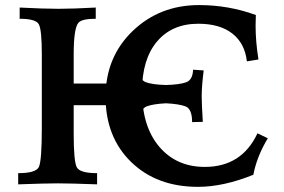

<svg xmlns="http://www.w3.org/2000/svg" viewBox="-20 -723 1114 753"><path d="M360.8 0Q256.8 -3.9 206.1 -3.9Q157.2 -3.9 51.3 0V-43.9Q120.6 -43.9 132.3 -67.9Q144 -91.8 144 -220.7V-508.8Q144 -606 132.3 -627.7Q120.6 -649.4 57.1 -649.4V-693.4Q150.9 -688.5 209 -688.5Q266.1 -688.5 355.5 -693.4V-649.4Q301.8 -649.4 288.1 -634.3Q269 -613.8 269 -509.3V-199.2Q269 -89.8 281.2 -66.9Q293.5 -43.9 360.8 -43.9ZM756.3 9.8Q594.7 9.8 494.4 -87.6Q394 -185.1 394 -343.3Q394 -499 500 -601.1Q606 -703.1 760.7 -703.1Q877 -703.1 983.4 -664.1Q982.4 -644 982.4 -623Q982.4 -559.1 993.7 -489.7L948.2 -482.4Q940.4 -552.7 891.4 -591.3Q842.3 -629.9 757.8 -629.9Q654.8 -629.9 595.9 -560.3Q537.1 -490.7 537.1 -365.7Q537.1 -227.1 604.5 -147.7Q671.9 -68.4 783.2 -68.4Q928.2 -68.4 989.7 -200.2L1030.3 -180.7Q987.3 -109.4 973.6 -37.6Q856.4 9.8 756.3 9.8ZM733.4 -244.1Q733.4 -295.9 707.8 -305.7Q682.1 -315.4 630.9 -317.9Q580.6 -315.4 554.9 -305.7Q529.3 -295.9 529.3 -244.1L487.3 -245.1Q491.7 -316.9 491.7 -345.7Q491.7 -384.3 483.9 -446.8L525.4 -449.7Q526.9 -410.2 552 -400.6Q577.1 -391.1 630.9 -389.6Q685.5 -391.1 710.7 -400.6Q735.8 -410.2 737.3 -449.7L778.8 -446.8Q771 -384.3 771 -345.7Q771 -316.9 775.4 -245.1ZM502.9 -310.5H181.2L163.6 -327.1L193.8 -395.5H515.6L532.2 -378.9Z"/></svg>

Font: Kelvinch
Style: Bold
Weight: 700
Designer: Paul James Miller
Foundry: High-Logic / Made with FontCreator
Version: Version 3.501;March 28, 2021;FontCreator 13.0.0.2683 64-bit